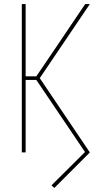

<svg xmlns="http://www.w3.org/2000/svg" viewBox="-20 -755 540 951"><path d="M249 176 235 163 401 -2 160 -359H107V0H88V-735H107V-377H160L257 -520L402 -735H425L177 -368L425 0Z"/></svg>

Font: Iosevka SS18 Thin
Style: Regular
Weight: 100
Monospace: yes
Designer: Belleve Invis
Foundry: Belleve Invis
Version: Version 25.1.1; ttfautohint (v1.8.4)